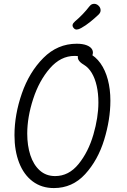

<svg xmlns="http://www.w3.org/2000/svg" viewBox="-20 -970 660 1001"><path d="M55.5 -265Q55.5 -372 94 -483Q132.5 -594 206.2 -668Q280 -742 380 -742Q411.5 -742 432.5 -733.8Q453.5 -725.5 460.8 -711.2Q468 -697 461 -680Q457 -670.5 451 -667.5Q445 -664.5 437.5 -665.5Q430 -666.5 416 -670.5Q401.5 -674.5 391 -676.5Q380.5 -678.5 368.5 -678.5Q296.5 -678.5 240.2 -614Q184 -549.5 153 -454.2Q122 -359 122 -273Q122 -211.5 138.2 -161.2Q154.5 -111 187.2 -81.5Q220 -52 267.5 -52Q338.5 -52 389.5 -114.8Q440.5 -177.5 466.8 -267.8Q493 -358 493 -435.5Q493 -482.5 484.2 -521.8Q475.5 -561 458.5 -589.5Q441.5 -618 417 -632.5Q395 -645.5 388.5 -659.2Q382 -673 390.5 -687.5Q397.5 -700 413 -700Q428.5 -700 443 -693Q478.5 -675.5 503.8 -640Q529 -604.5 542.2 -554.8Q555.5 -505 555.5 -445Q555.5 -347 523 -241Q490.5 -135 424 -62.2Q357.5 10.5 261 10.5Q197 10.5 150.5 -24.2Q104 -59 79.8 -121.5Q55.5 -184 55.5 -265ZM403.5 -824Q427 -837 450.2 -855.8Q473.5 -874.5 493.5 -893.5Q505.5 -905 504.5 -918.2Q503.5 -931.5 493 -941Q487 -947 478.5 -949.2Q470 -951.5 461.2 -948.5Q452.5 -945.5 445 -935.5Q431.5 -917.5 411.5 -896.5Q391.5 -875.5 371.5 -859Q360 -849 358.5 -840.5Q357 -832 364 -824Q370.5 -815.5 380.5 -816Q390.5 -816.5 403.5 -824Z"/></svg>

Font: Monaspace Radon Var
Style: Regular
Weight: 400
Designer: Riley Cran and the Lettermatic Team
Version: Version 1.000 (Monaspace Radon Var)